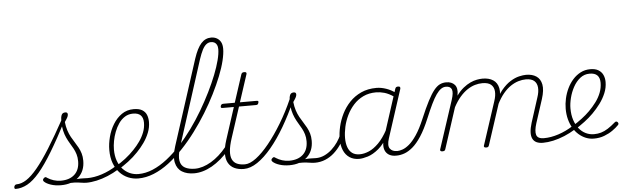

<svg xmlns="http://www.w3.org/2000/svg" viewBox="-202 -1244 4821 1487"><g transform="rotate(-5 2208.5 -500.0)"><path d="M-135 17Q-141 17 -143 11.5Q-145 6 -143.5 -0.5Q-142 -7 -137 -12.5Q-132 -18 -124 -18Q-87 -18 -47.5 -43.5Q-8 -69 38.5 -125Q85 -181 142 -272Q199 -363 271 -494L290 -481Q217 -340 159 -244Q101 -148 52 -90.5Q3 -33 -42.5 -8Q-88 17 -135 17ZM218 19Q175 19 140 7.5Q105 -4 88 -21Q82 -27 82.5 -34Q83 -41 89 -46Q97 -54 102.5 -54Q108 -54 118 -46Q138 -33 164.5 -24.5Q191 -16 220 -16Q288 -16 327 -52Q366 -88 366 -155Q366 -185 358.5 -209.5Q351 -234 339.5 -255Q328 -276 314.5 -298Q301 -320 289.5 -345Q278 -370 270.5 -401.5Q263 -433 263 -474Q263 -506 270.5 -523Q278 -540 300 -540Q311 -540 314.5 -534.5Q318 -529 318 -524Q318 -514 313 -503Q308 -492 290 -466Q294 -429 303.5 -400Q313 -371 326 -347.5Q339 -324 353 -302.5Q367 -281 379 -259Q391 -237 398.5 -212Q406 -187 406 -155Q406 -75 355 -28Q304 19 218 19ZM418 17Q398 17 375 13Q352 9 323 7.5Q294 6 255 12L280 -5Q322 -16 348 -18Q374 -20 392 -19Q410 -18 429 -18Q438 -18 442 -12.5Q446 -7 444.5 -0.5Q443 6 436.5 11.5Q430 17 418 17Z M415 17Q406 17 403 11.5Q400 6 402 -0.5Q404 -7 410.5 -12.5Q417 -18 426 -18Q480 -18 539.5 -37.5Q599 -57 655 -93Q661 -97 666.5 -94.5Q672 -92 675.5 -86.5Q679 -81 678 -75Q677 -69 670 -65Q628 -39 583.5 -20.5Q539 -2 496 7.5Q453 17 415 17Z M651 -89Q692 -112 730 -141.5Q768 -171 799 -204Q827 -233 849.5 -265Q872 -297 886 -333Q900 -369 900 -408Q900 -446 880.5 -465.5Q861 -485 821 -485Q812 -485 808.5 -490Q805 -495 806.5 -502Q808 -509 814 -514Q820 -519 829 -519Q871 -519 895 -504.5Q919 -490 929 -465.5Q939 -441 939 -410Q939 -368 923 -327.5Q907 -287 881.5 -251Q856 -215 826 -184Q792 -148 751 -117Q710 -86 666 -60Z M819 19Q778 19 741 3.5Q704 -12 675.5 -42.5Q647 -73 630.5 -117.5Q614 -162 614 -219Q614 -268 627.5 -320.5Q641 -373 668.5 -418Q696 -463 736 -491Q776 -519 829 -519Q838 -519 842 -514Q846 -509 844.5 -502Q843 -495 837 -490Q831 -485 822 -485Q786 -485 758 -467.5Q730 -450 710 -421Q690 -392 676.5 -357Q663 -322 656.5 -286.5Q650 -251 650 -221Q650 -171 664 -132.5Q678 -94 702 -68Q726 -42 757 -28.5Q788 -15 823 -15Q879 -15 935.5 -39Q992 -63 1047 -106Q1102 -149 1154 -205.5Q1206 -262 1253 -327Q1300 -392 1341 -461.5Q1382 -531 1415.5 -599Q1449 -667 1473 -728Q1497 -789 1510 -839.5Q1523 -890 1523 -924Q1523 -933 1528.5 -938Q1534 -943 1541.5 -943Q1549 -943 1555 -938Q1561 -933 1561 -924Q1561 -887 1548 -833Q1535 -779 1509.5 -715Q1484 -651 1449 -581Q1414 -511 1370 -439.5Q1326 -368 1276 -301Q1226 -234 1171 -176Q1116 -118 1058 -74Q1000 -30 939.5 -5.5Q879 19 819 19Z M1253 17Q1198 17 1160 -6Q1122 -29 1111 -78.5Q1100 -128 1125 -205L1339 -868Q1365 -947 1397.5 -983Q1430 -1019 1475 -1019Q1501 -1019 1520.5 -1007.5Q1540 -996 1550.5 -976Q1561 -956 1561 -925Q1561 -916 1555 -911Q1549 -906 1541.5 -906Q1534 -906 1528.5 -911Q1523 -916 1523 -925Q1523 -945 1516.5 -958Q1510 -971 1498.5 -977.5Q1487 -984 1471 -984Q1451 -984 1434.5 -971Q1418 -958 1404 -931Q1390 -904 1375 -859L1162 -195Q1141 -128 1148 -89.5Q1155 -51 1185.5 -34.5Q1216 -18 1263 -18Q1272 -18 1275.5 -12.5Q1279 -7 1277 -0.5Q1275 6 1268.5 11.5Q1262 17 1253 17Z M1253 17Q1244 17 1240 11.5Q1236 6 1237.5 -0.5Q1239 -7 1245.5 -12.5Q1252 -18 1264 -18Q1293 -18 1325 -28Q1357 -38 1389 -57Q1421 -76 1452 -103.5Q1483 -131 1511 -166Q1520 -179 1527.5 -176Q1535 -173 1538 -163Q1541 -153 1534 -145Q1500 -104 1464 -73.5Q1428 -43 1392.5 -23Q1357 -3 1322 7Q1287 17 1253 17Z M1641 17Q1598 17 1567 2.5Q1536 -12 1519.5 -41.5Q1503 -71 1503.5 -115Q1504 -159 1523 -218L1604 -468H1516Q1506 -468 1504 -472.5Q1502 -477 1504 -485Q1507 -493 1511.5 -496.5Q1516 -500 1526 -500H1614L1684 -715Q1687 -723 1692 -726.5Q1697 -730 1708 -730Q1718 -730 1722 -726Q1726 -722 1724 -714L1654 -500H1784Q1795 -500 1796.5 -496Q1798 -492 1796 -484Q1793 -474 1788.5 -471Q1784 -468 1774 -468H1644L1566 -229Q1547 -171 1544 -130.5Q1541 -90 1553 -65Q1565 -40 1590 -29Q1615 -18 1651 -18Q1659 -18 1662 -12.5Q1665 -7 1664 -0.5Q1663 6 1657 11.5Q1651 17 1641 17Z M1640 17Q1631 17 1628 11.5Q1625 6 1627 -0.5Q1629 -7 1635.5 -12.5Q1642 -18 1651 -18Q1690 -18 1739 -55Q1788 -92 1841 -157.5Q1894 -223 1946 -309Q1998 -395 2041 -493Q2045 -501 2052.5 -501Q2060 -501 2064.5 -493.5Q2069 -486 2063 -473Q2017 -369 1964.5 -279.5Q1912 -190 1856.5 -123.5Q1801 -57 1746 -20Q1691 17 1640 17Z M2194 17Q2174 17 2151 13Q2128 9 2099 7.5Q2070 6 2031 12L2056 -5Q2098 -16 2124 -18Q2150 -20 2168 -19Q2186 -18 2205 -18Q2214 -18 2218 -12.5Q2222 -7 2220.5 -0.5Q2219 6 2212.5 11.5Q2206 17 2194 17ZM1994 19Q1951 19 1916 7.5Q1881 -4 1864 -21Q1858 -27 1858.5 -34Q1859 -41 1865 -46Q1873 -54 1878.5 -54Q1884 -54 1894 -46Q1914 -33 1940.5 -24.5Q1967 -16 1996 -16Q2064 -16 2103 -52Q2142 -88 2142 -155Q2142 -185 2134.5 -209.5Q2127 -234 2115.5 -255Q2104 -276 2090.5 -298Q2077 -320 2065.5 -345Q2054 -370 2046.5 -401.5Q2039 -433 2039 -474Q2039 -506 2046.5 -523Q2054 -540 2076 -540Q2087 -540 2090.5 -534.5Q2094 -529 2094 -524Q2094 -514 2089 -503Q2084 -492 2066 -466Q2070 -429 2079.5 -400Q2089 -371 2102 -347.5Q2115 -324 2129 -302.5Q2143 -281 2155 -259Q2167 -237 2174.5 -212Q2182 -187 2182 -155Q2182 -75 2131 -28Q2080 19 1994 19Z M2191 17Q2182 17 2178 11.5Q2174 6 2175.5 -0.5Q2177 -7 2183.5 -12.5Q2190 -18 2202 -18Q2237 -18 2268.5 -32.5Q2300 -47 2327 -71.5Q2354 -96 2374.5 -126Q2395 -156 2407 -186Q2411 -195 2418.5 -195Q2426 -195 2432 -189Q2438 -183 2434 -174Q2419 -138 2396 -104Q2373 -70 2342.5 -42.5Q2312 -15 2274 1Q2236 17 2191 17Z M2536 17Q2493 17 2462 -3.5Q2431 -24 2415 -62Q2399 -100 2399 -151Q2399 -194 2410.5 -244.5Q2422 -295 2446 -343.5Q2470 -392 2507.5 -431.5Q2545 -471 2597 -495Q2649 -519 2717 -519Q2753 -519 2792 -505.5Q2831 -492 2861 -469L2850 -438Q2809 -466 2775 -475.5Q2741 -485 2711 -485Q2655 -485 2611 -464Q2567 -443 2535 -407.5Q2503 -372 2482 -328.5Q2461 -285 2451 -239.5Q2441 -194 2441 -153Q2441 -112 2452 -81.5Q2463 -51 2485.5 -34.5Q2508 -18 2544 -18Q2578 -18 2615.5 -34Q2653 -50 2691 -88Q2729 -126 2764 -191L2772 -154Q2734 -82 2689.5 -45Q2645 -8 2604.5 4.5Q2564 17 2536 17ZM2822 17Q2795 17 2775 7.5Q2755 -2 2743.5 -20.5Q2732 -39 2731 -65.5Q2730 -92 2741 -126L2862 -500Q2865 -508 2870 -511.5Q2875 -515 2885 -515Q2897 -515 2900 -508.5Q2903 -502 2900 -494L2779 -121Q2761 -66 2779 -42Q2797 -18 2834 -18Q2840 -18 2843 -12.5Q2846 -7 2845 -0.5Q2844 6 2838.5 11.5Q2833 17 2822 17Z M2826 17Q2817 17 2813 11.5Q2809 6 2810.5 -0.5Q2812 -7 2818.5 -12.5Q2825 -18 2837 -18Q2853 -18 2876.5 -26Q2900 -34 2928 -57Q2956 -80 2987.5 -126.5Q3019 -173 3051 -249Q3086 -332 3113 -384Q3140 -436 3163 -464.5Q3186 -493 3209 -504Q3232 -515 3259 -515Q3269 -515 3272 -510Q3275 -505 3273 -498Q3271 -491 3265.5 -486Q3260 -481 3252 -481Q3233 -481 3215 -468.5Q3197 -456 3178 -429Q3159 -402 3137.5 -357.5Q3116 -313 3089 -248Q3055 -166 3020.5 -113.5Q2986 -61 2952.5 -33Q2919 -5 2887.5 6Q2856 17 2826 17Z M3184 15Q3174 15 3169.5 11Q3165 7 3167 -1L3290 -376Q3308 -431 3298.5 -456Q3289 -481 3254 -481Q3245 -481 3241 -486Q3237 -491 3238 -498Q3239 -505 3244.5 -510Q3250 -515 3259 -515Q3280 -515 3296.5 -508.5Q3313 -502 3324.5 -489Q3336 -476 3339.5 -456Q3343 -436 3338 -409L3337 -404Q3363 -440 3391 -462.5Q3419 -485 3446 -497.5Q3473 -510 3497.5 -514.5Q3522 -519 3542 -519Q3591 -519 3623.5 -498Q3656 -477 3665 -433.5Q3674 -390 3651 -321L3546 0Q3543 8 3539 11.5Q3535 15 3524 15Q3514 15 3509.5 11Q3505 7 3507 0L3617 -336Q3632 -380 3629 -413.5Q3626 -447 3604 -465.5Q3582 -484 3537 -484Q3509 -484 3479.5 -475.5Q3450 -467 3420.5 -447.5Q3391 -428 3363 -396Q3335 -364 3310 -317L3207 0Q3205 8 3199.5 11.5Q3194 15 3184 15ZM3965 17Q3936 17 3915.5 7.5Q3895 -2 3885 -22.5Q3875 -43 3876.5 -73.5Q3878 -104 3891 -146L3952 -336Q3967 -380 3964 -413.5Q3961 -447 3939.5 -465.5Q3918 -484 3875 -484Q3847 -484 3817 -475Q3787 -466 3757 -446Q3727 -426 3699 -392.5Q3671 -359 3646 -309H3626Q3653 -377 3687.5 -418.5Q3722 -460 3757.5 -482Q3793 -504 3825 -511.5Q3857 -519 3880 -519Q3928 -519 3959.5 -498Q3991 -477 3999.5 -433.5Q4008 -390 3986 -321L3927 -139Q3908 -79 3917.5 -48.5Q3927 -18 3976 -18Q3982 -18 3985 -12.5Q3988 -7 3987.5 -0.5Q3987 6 3981.5 11.5Q3976 17 3965 17Z M3965 17Q3956 17 3953 11.5Q3950 6 3952 -0.5Q3954 -7 3960.5 -12.5Q3967 -18 3976 -18Q4030 -18 4089.5 -37.5Q4149 -57 4205 -93Q4211 -97 4216.5 -94.5Q4222 -92 4225.5 -86.5Q4229 -81 4228 -75Q4227 -69 4220 -65Q4178 -39 4133.5 -20.5Q4089 -2 4046 7.5Q4003 17 3965 17Z M4208 -94Q4244 -116 4278.5 -142Q4313 -168 4341 -196Q4371 -226 4396 -259.5Q4421 -293 4435.5 -330.5Q4450 -368 4450 -408Q4450 -446 4430.5 -465.5Q4411 -485 4371 -485Q4329 -485 4297 -459.5Q4265 -434 4243.5 -394.5Q4222 -355 4211 -311Q4200 -267 4200 -230Q4200 -179 4213 -139.5Q4226 -100 4248.5 -72Q4271 -44 4301 -29.5Q4331 -15 4365 -15Q4394 -15 4420 -22.5Q4446 -30 4473.5 -47.5Q4501 -65 4533 -93Q4539 -98 4544.5 -97.5Q4550 -97 4554 -93Q4558 -89 4560 -82.5Q4562 -76 4555 -69Q4537 -50 4508 -29.5Q4479 -9 4442 5Q4405 19 4361 19Q4328 19 4298.5 7Q4269 -5 4244 -27Q4219 -49 4201 -79.5Q4183 -110 4173 -148Q4163 -186 4163 -230Q4163 -269 4172 -309.5Q4181 -350 4199 -387.5Q4217 -425 4243.5 -454.5Q4270 -484 4304 -501.5Q4338 -519 4379 -519Q4418 -519 4442 -504.5Q4466 -490 4477.5 -465.5Q4489 -441 4489 -410Q4489 -366 4471.5 -324Q4454 -282 4426 -244.5Q4398 -207 4366 -175Q4335 -144 4299 -117Q4263 -90 4225 -66Z"/></g></svg>

Font: Playwrite RO Thin
Style: Regular
Weight: 250
Version: Version 1.002